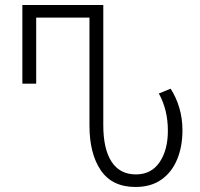

<svg xmlns="http://www.w3.org/2000/svg" viewBox="-20 -734 796 764"><path d="M519 10Q426 10 381 -56.5Q336 -123 336 -234V-664H124V-401H69V-714H391V-236Q391 -141 424 -90.5Q457 -40 521 -40Q582 -40 615 -88.5Q648 -137 648 -214Q648 -297 612 -362L659 -381Q681 -347 693.5 -305Q706 -263 706 -215Q706 -151 685 -100Q664 -49 622.5 -19.5Q581 10 519 10Z"/></svg>

Font: Noto Sans Georgian Condensed Light
Style: Regular
Weight: 300
Width: 3
Designer: Monotype Design Team, Akaki Razmadze
Foundry: Google LLC
Version: Version 2.005; ttfautohint (v1.8.4.7-5d5b)